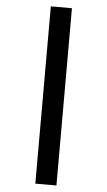

<svg xmlns="http://www.w3.org/2000/svg" viewBox="-66 -1071 633 1133"><g transform="rotate(5 250.0 -505.0)"><path d="M188 20V-1030H313V20Z"/></g></svg>

Font: 2P VHS
Style: Regular
Weight: 400
Designer: CodeMan38
Foundry: CodeMan38
Version: Version 3.000